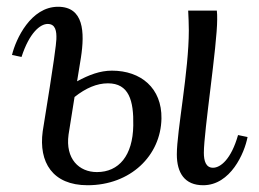

<svg xmlns="http://www.w3.org/2000/svg" viewBox="-20 -531 757 562"><path d="M216.8 -361.8C228.5 -437.5 225.1 -511.2 149.9 -511.2C70.3 -511.2 26.4 -417 15.1 -370.1L43 -364.3C65.9 -435.1 97.7 -460.9 119.6 -460.9C142.6 -460.9 146 -439.9 145 -416C144 -399.4 140.1 -362.3 105 -146.5C92.8 -56.2 133.8 11.2 236.3 11.2C361.8 11.2 450.7 -75.2 452.6 -184.1C454.1 -272.9 392.6 -324.2 307.6 -324.2C272.9 -324.2 240.7 -312 205.6 -293ZM676.8 -135.7C656.7 -64.9 625.5 -40 603.5 -40C582.5 -40 576.7 -60.1 576.7 -84C576.7 -146 615.7 -397.9 615.7 -474.1C615.7 -484.9 615.7 -491.2 614.7 -500H530.8C531.7 -480.5 532.7 -461.9 532.7 -442.4C532.7 -323.2 497.6 -147.5 497.6 -79.1C497.6 -24.9 520.5 11.2 574.7 11.2C654.8 11.2 695.8 -83 704.6 -129.9ZM198.2 -247.1C231.4 -273.4 263.7 -287.1 295.9 -287.1C357.4 -287.1 371.6 -236.8 370.1 -163.6C368.7 -75.7 328.1 -27.3 263.7 -27.3C211.4 -27.3 170.9 -65.9 180.7 -137.2Z"/></svg>

Font: Lora Italic
Style: Regular
Weight: 400
Italic angle: -3°
Designer: Olga Karpushina, Alexei Vanyashin
Foundry: Cyreal
Version: Version 1.011;PS 001.011;hotconv 1.0.70;makeotf.lib2.5.58329